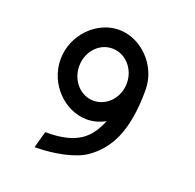

<svg xmlns="http://www.w3.org/2000/svg" viewBox="-109 -698 835 822"><g transform="rotate(20 308.5 -287.0)"><path d="M137 11C220 10 312 -8 360 -42C438 -97 493 -187 493 -381C493 -493 400 -585 299 -585C198 -585 106 -493 106 -381C106 -269 198 -177 299 -177C329 -177 356 -185 382 -199C347 -113 294 -65 155 -65H151L130 11ZM299 -262C239 -262 191 -315 191 -381C191 -447 239 -500 299 -500C359 -500 408 -447 408 -381C408 -315 359 -262 299 -262Z"/></g></svg>

Font: Charger Monospace
Style: Regular
Weight: 400
Designer: Jasper
Foundry: Cannot Into Space Fonts
Version: Version 0.980